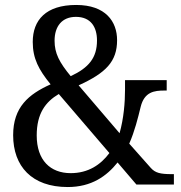

<svg xmlns="http://www.w3.org/2000/svg" viewBox="-20 -744 730 774"><path d="M253 10C349 10 410 -34 454 -89L530 0H681V-42H673C626 -42 606 -47 588 -67L501 -165C523 -215 536 -268 547 -313C562 -374 602 -379 643 -379H652V-421H484V-382C484 -332 479 -267 462 -207L297 -400C407 -450 452 -496 452 -582C452 -657 406 -724 287 -724C165 -724 112 -663 112 -575C112 -508 136 -463 184 -404C95 -364 33 -312 33 -199C33 -74 108 10 253 10ZM265 -437C219 -493 200 -529 200 -580C200 -638 230 -676 286 -676C346 -676 371 -635 371 -581C371 -511 338 -471 265 -437ZM265 -46C183 -46 128 -98 128 -198C128 -286 163 -333 217 -365L421 -127C386 -80 336 -46 265 -46Z"/></svg>

Font: Noto Serif Georgian SemiCondensed
Style: Regular
Weight: 400
Width: 4
Designer: Monotype Design Team, Akaki Razmadze
Foundry: Google LLC
Version: Version 2.003